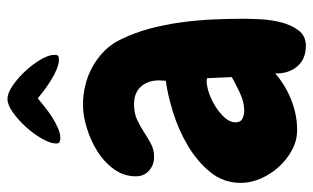

<svg xmlns="http://www.w3.org/2000/svg" viewBox="-182 -628 839 514"><g transform="rotate(-90 237.0 -370.5)"><path d="M444.3 -137.7Q444.3 -120.1 442.9 -91.8Q441.4 -63.5 434.6 -36.6Q427.7 -9.8 413.1 9.8Q398.4 29.3 372.1 29.3Q335.9 29.3 316.4 5.9Q296.9 -17.6 297.9 -52.7Q266.6 -25.4 227.1 -9.8Q187.5 5.9 146.5 5.9Q118.2 5.9 92.8 -7.8Q67.4 -21.5 47.9 -43Q28.3 -64.5 16.6 -91.3Q4.9 -118.2 4.9 -144.5Q4.9 -191.4 33.7 -226.6Q62.5 -261.7 104.5 -286.6Q146.5 -311.5 193.8 -326.2Q241.2 -340.8 278.3 -345.7Q278.3 -350.6 278.8 -354.5Q279.3 -358.4 279.3 -363.3Q279.3 -393.6 262.7 -412.1Q246.1 -430.7 215.8 -430.7Q191.4 -430.7 173.8 -422.4Q156.2 -414.1 140.6 -403.8Q125 -393.6 109.4 -385.3Q93.8 -377 74.2 -377Q52.7 -377 37.6 -390.6Q22.5 -404.3 22.5 -425.8Q22.5 -458 41.5 -484.4Q60.5 -510.7 89.4 -528.8Q118.2 -546.9 151.9 -557.1Q185.5 -567.4 213.9 -567.4Q240.2 -567.4 266.6 -561Q293 -554.7 316.4 -541.5Q339.8 -528.3 358.9 -509.3Q377.9 -490.2 389.6 -464.8Q407.2 -428.7 418 -388.2Q428.7 -347.7 434.6 -305.2Q440.4 -262.7 442.4 -220.2Q444.3 -177.7 444.3 -137.7ZM288.1 -168.9 285.2 -235.4Q283.2 -235.4 281.2 -235.8Q279.3 -236.3 277.3 -236.3Q264.6 -236.3 245.6 -230Q226.6 -223.6 209 -212.4Q191.4 -201.2 179.2 -187.5Q167 -173.8 167 -159.2Q167 -145.5 176.8 -140.6Q186.5 -135.7 199.2 -135.7Q220.7 -135.7 245.1 -147Q269.5 -158.2 288.1 -168.9ZM347.7 -643.6Q347.7 -635.7 344.7 -633.8Q341.8 -631.8 335 -631.8Q323.2 -631.8 309.1 -637.7Q294.9 -643.6 280.8 -652.3Q266.6 -661.1 253.4 -670.9Q240.2 -680.7 231.4 -688.5Q221.7 -680.7 208.5 -669.9Q195.3 -659.2 180.7 -649.9Q166 -640.6 151.4 -634.3Q136.7 -627.9 124 -627.9Q119.1 -627.9 114.7 -629.9Q110.4 -631.8 110.4 -639.6Q110.4 -654.3 123 -676.8Q135.7 -699.2 154.3 -719.7Q172.9 -740.2 193.4 -754.9Q213.9 -769.5 229.5 -769.5Q245.1 -769.5 265.6 -755.4Q286.1 -741.2 304.2 -721.7Q322.3 -702.1 335 -680.7Q347.7 -659.2 347.7 -643.6Z"/></g></svg>

Font: Chewy
Style: Regular
Weight: 400
Version: Version 1.001